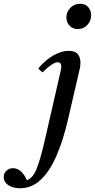

<svg xmlns="http://www.w3.org/2000/svg" viewBox="-194 -749 506 1024"><path d="M-87 255Q-125 255 -149.5 238.5Q-174 222 -174 195Q-174 175 -159.5 161.5Q-145 148 -125 148Q-100 148 -80.5 167Q-61 186 -51 212Q-19 202 1.5 150.5Q22 99 44 3L126 -355Q133 -384 133 -393Q133 -417 114 -417Q100 -417 77.5 -401.5Q55 -386 33 -363Q26 -368 20.5 -373Q15 -378 10 -384Q50 -431 92.5 -454.5Q135 -478 172 -478Q206 -478 220.5 -460.5Q235 -443 235 -416Q235 -410 234 -398.5Q233 -387 230 -376L168 -109Q143 -1 107.5 81Q72 163 24 209Q-24 255 -87 255ZM221 -594Q194 -594 177 -612Q160 -630 160 -656Q160 -686 181.5 -707.5Q203 -729 233 -729Q260 -729 276 -711.5Q292 -694 292 -668Q292 -638 272 -616Q252 -594 221 -594Z"/></svg>

Font: Tiro Devanagari Marathi
Style: Italic
Weight: 400
Italic angle: -11°
Designer: Devanagari: John Hudson & Fiona Ross, assisted by Paul Hanslow. Latin: John Hudson with Paul Hanslow, assisted by Kaja S
Foundry: Tiro Typeworks Ltd.
Version: Version 1.52